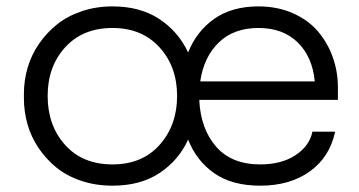

<svg xmlns="http://www.w3.org/2000/svg" viewBox="-20 -567 1129 604"><path d="M334 17.1Q280.8 17.1 235.1 1.7Q189.5 -13.7 157 -40.3Q124.5 -66.9 101.1 -101.8Q77.6 -136.7 66.4 -176.5Q55.2 -216.3 55.2 -257.8V-272Q55.2 -314 66.9 -354Q78.6 -394 102.5 -429Q126.5 -463.9 159.4 -490.2Q192.4 -516.6 237.3 -531.7Q282.2 -546.9 334 -546.9Q420.9 -546.9 481 -507.3Q541 -467.8 571.8 -401.9Q598.1 -468.3 653.8 -507.6Q709.5 -546.9 793 -546.9Q852.5 -546.9 900.9 -525.6Q949.2 -504.4 979.7 -468.8Q1010.3 -433.1 1026.6 -387.7Q1043 -342.3 1043 -292V-252.9H606.9Q610.8 -162.6 659.4 -106.2Q708 -49.8 798.8 -49.8Q865.7 -49.8 909.7 -78.9Q953.6 -107.9 962.9 -152.8H1034.2Q1017.6 -73.2 955.1 -28.1Q892.6 17.1 798.8 17.1Q710 17.1 653.8 -22.2Q597.7 -61.5 571.8 -127.9Q542 -62.5 481.9 -22.7Q421.9 17.1 334 17.1ZM793 -479Q715.3 -479 668.2 -433.3Q621.1 -387.7 609.9 -311H970.2Q962.9 -388.2 916.5 -433.6Q870.1 -479 793 -479ZM334 -49.8Q427.7 -49.8 482.4 -111.6Q537.1 -173.3 537.1 -265.1Q537.1 -357.4 481.7 -418.2Q426.3 -479 334 -479Q240.7 -479 185.3 -418.5Q129.9 -357.9 129.9 -265.1Q129.9 -172.4 184.8 -111.1Q239.7 -49.8 334 -49.8Z"/></svg>

Font: Sora Light
Style: Regular
Weight: 300
Designer: Jonathan Barnbrook, Julián Moncada
Foundry: Barnbrook Fonts
Version: Version 2.000